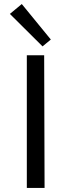

<svg xmlns="http://www.w3.org/2000/svg" viewBox="-20 -932 355 952"><path d="M191 -702 29 -863 88 -912 232 -736ZM113 0V-658H199L201 0Z"/></svg>

Font: EauTestInfant Medium
Style: Regular
Weight: 500
Designer: Christian Thalmann (Catharsis Fonts)
Version: Version 0.001;PS 000.001;hotconv 1.0.88;makeotf.lib2.5.64775